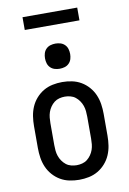

<svg xmlns="http://www.w3.org/2000/svg" viewBox="-99 -970 698 1037"><g transform="rotate(-10 250.0 -451.0)"><path d="M250 8Q223 8 196.5 2.5Q170 -3 147 -16.5Q124 -30 106 -50.5Q88 -71 77.5 -95.5Q67 -120 63 -146.5Q59 -173 59 -200V-320Q59 -347 63 -373.5Q67 -400 77.5 -424.5Q88 -449 106 -469.5Q124 -490 147 -503.5Q170 -517 196.5 -522.5Q223 -528 250 -528Q277 -528 303.5 -522.5Q330 -517 353 -503.5Q376 -490 394 -469.5Q412 -449 422.5 -424.5Q433 -400 437 -373.5Q441 -347 441 -320V-200Q441 -173 437 -146.5Q433 -120 422.5 -95.5Q412 -71 394 -50.5Q376 -30 353 -16.5Q330 -3 303.5 2.5Q277 8 250 8ZM250 -72Q265 -72 280.5 -76Q296 -80 308 -89.5Q320 -99 329 -112Q338 -125 343 -139.5Q348 -154 349.5 -169.5Q351 -185 351 -200V-320Q351 -335 349.5 -350.5Q348 -366 343 -380.5Q338 -395 329 -408Q320 -421 308 -430.5Q296 -440 280.5 -444Q265 -448 250 -448Q235 -448 219.5 -444Q204 -440 192 -430.5Q180 -421 171 -408Q162 -395 157 -380.5Q152 -366 150.5 -350.5Q149 -335 149 -320V-200Q149 -185 150.5 -169.5Q152 -154 157 -139.5Q162 -125 171 -112Q180 -99 192 -89.5Q204 -80 219.5 -76Q235 -72 250 -72ZM250 -601Q236 -601 222.5 -605Q209 -609 199 -619Q189 -629 185 -642.5Q181 -656 181 -670Q181 -684 185 -697.5Q189 -711 199 -721Q209 -731 222.5 -735Q236 -739 250 -739Q264 -739 277.5 -735Q291 -731 301 -721Q311 -711 315 -697.5Q319 -684 319 -670Q319 -656 315 -642.5Q311 -629 301 -619Q291 -609 277.5 -605Q264 -601 250 -601ZM400 -840H100V-910H400Z"/></g></svg>

Font: Iosevka Curly Slab Medium
Style: Regular
Weight: 500
Monospace: yes
Designer: Belleve Invis
Foundry: Belleve Invis
Version: Version 22.1.2; ttfautohint (v1.8.4)